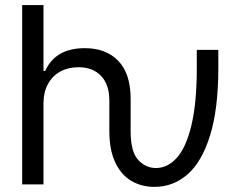

<svg xmlns="http://www.w3.org/2000/svg" viewBox="-20 -727 947 757"><path d="M67.4 -707H151.4V-447.3H158.2Q198.2 -537.1 314.5 -537.1Q398.4 -537.1 446.8 -486.6Q495.1 -436 495.1 -336.9V-210Q495.1 -128.4 524.9 -96.4Q554.7 -64.5 594.7 -64.5Q640.1 -64.5 676.5 -104Q712.9 -143.6 734.4 -231.7Q755.9 -319.8 755.9 -459V-530.3H840.8V-459Q840.8 -298.8 808.6 -194.1Q776.4 -89.4 719.7 -39.8Q663.1 9.8 588.9 9.8Q537.6 9.8 497.6 -13.9Q457.5 -37.6 434.3 -86.9Q411.1 -136.2 411.1 -210V-331.1Q411.1 -393.1 378.7 -427.5Q346.2 -461.9 289.1 -461.9Q249 -461.9 218 -445.1Q187 -428.2 169.2 -395.8Q151.4 -363.3 151.4 -318.4V0H67.4Z"/></svg>

Font: Pretendard GOV
Style: Regular
Weight: 400
Designer: Base glyphs from Inter by Rasmus Andersson; Hangeul glyphs from Noto Sans CJK(Source Han Sans) by Jang Soo-young and Kan
Foundry: Kil Hyung-jin
Version: Version 1.309